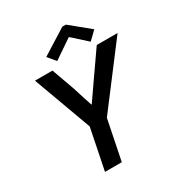

<svg xmlns="http://www.w3.org/2000/svg" viewBox="-212 -1070 1130 1212"><g transform="rotate(-30 352.5 -464.5)"><path d="M197.8 0 257.8 -296.9 103 -719.7H230.5L289.6 -555.2L335.4 -411.6H338.9L438.5 -555.2L553.2 -719.7H705.1L378.9 -290L320.3 0ZM286.6 -756.8 239.3 -813.5 422.9 -928.7H448.7L589.4 -813.5L530.8 -756.8L428.2 -849.6H422.9Z"/></g></svg>

Font: Reddit Sans SemiBold
Style: Italic
Weight: 600
Italic angle: -11.25°
Designer: Stephen Hutchings
Version: Version 1.013